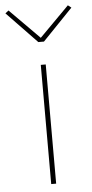

<svg xmlns="http://www.w3.org/2000/svg" viewBox="-79 -779 387 812"><g transform="rotate(-5 115.0 -373.5)"><path d="M126 0H105V-506H126ZM127 -603H103L-25 -736L-11 -747L115 -620L241 -747L255 -736Z"/></g></svg>

Font: IBM Plex Sans Thin
Style: Regular
Weight: 250
Designer: Mike Abbink, Paul van der Laan, Pieter van Rosmalen
Foundry: Bold Monday
Version: Version 3.201